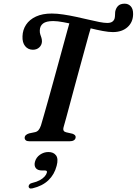

<svg xmlns="http://www.w3.org/2000/svg" viewBox="-20 -788 763 1071"><path d="M269 -712.5Q298 -712.5 332.8 -707.2Q367.5 -702 403.8 -694.2Q440 -686.5 473.5 -678.5Q507 -670.5 534.2 -665.2Q561.5 -660 578 -660Q595.5 -660 605.2 -666.2Q615 -672.5 619 -684Q621.5 -693 621.5 -702.5Q621.5 -712 622.5 -722Q626 -742 638.5 -754.8Q651 -767.5 675.5 -767.5Q696 -767.5 709.5 -752.8Q723 -738 722.5 -709Q722 -664 691.2 -636.5Q660.5 -609 609 -609Q586.5 -609 553.2 -615.2Q520 -621.5 482 -630.8Q444 -640 405.5 -649Q367 -658 333.5 -664.2Q300 -670.5 277 -670.5Q237.5 -670.5 220 -656.8Q202.5 -643 202 -618.5Q201.5 -606.5 204.5 -597Q207.5 -587.5 210.8 -578.2Q214 -569 214 -557Q213.5 -537.5 199.5 -524Q185.5 -510.5 163 -510.5Q136 -511 120 -531Q104 -551 105.5 -585.5Q106.5 -621.5 125.5 -650.2Q144.5 -679 180.8 -695.8Q217 -712.5 269 -712.5ZM335 -80Q331 -66 335.2 -59Q339.5 -52 349.5 -50L384.5 -42Q403.5 -35 402 -22Q401 -11 392 -5.5Q383 0 368.5 0H144Q130 0 123.8 -5.5Q117.5 -11 117.5 -19.5Q118 -29 124.8 -34.8Q131.5 -40.5 142.5 -44L176 -51Q187 -53.5 194.8 -62.2Q202.5 -71 208.5 -88.5Q214.5 -108.5 225 -145.2Q235.5 -182 248.8 -229.2Q262 -276.5 276.5 -329Q291 -381.5 305.5 -434.5Q320 -487.5 333 -535.2Q346 -583 356.5 -621Q367 -659 373.5 -681L494 -658Q486.5 -635 476 -597Q465.5 -559 452.5 -511.5Q439.5 -464 425.2 -411.8Q411 -359.5 397 -308.2Q383 -257 371 -211.5Q359 -166 349.5 -131.8Q340 -97.5 335 -80ZM216 163Q189 163 179.2 149Q169.5 135 175 114.5Q181.5 90 203 75Q224.5 60 250 60Q279 60 292.8 79Q306.5 98 296 137Q283.5 185.5 250 217.5Q216.5 249.5 161.5 262.5Q150.5 265 145.2 262Q140 259 139.5 252Q140 245.5 144.8 240Q149.5 234.5 159.5 232.5Q185 226.5 202.2 217Q219.5 207.5 229.2 196.2Q239 185 241.5 174.5Q244.5 163 231 163Z"/></svg>

Font: Fraunces Medium
Style: Italic
Weight: 500
Italic angle: -16°
Version: Version 1.000;[b76b70a41]